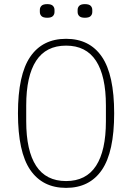

<svg xmlns="http://www.w3.org/2000/svg" viewBox="-20 -898 640 930"><path d="M300 12Q186 12 126.5 -75Q67 -162 67 -349Q67 -536 126.5 -623Q186 -710 300 -710Q414 -710 473.5 -623Q533 -536 533 -349Q533 -162 473.5 -75Q414 12 300 12ZM300 -21Q397 -21 445 -94.5Q493 -168 493 -311V-387Q493 -530 445 -603.5Q397 -677 300 -677Q203 -677 155 -603.5Q107 -530 107 -387V-311Q107 -168 155 -94.5Q203 -21 300 -21ZM209 -812Q189 -812 181 -820Q173 -828 173 -840V-850Q173 -862 181 -870Q189 -878 209 -878Q228 -878 236 -870Q244 -862 244 -850V-840Q244 -828 236 -820Q228 -812 209 -812ZM391 -812Q372 -812 364 -820Q356 -828 356 -840V-850Q356 -862 364 -870Q372 -878 391 -878Q411 -878 419 -870Q427 -862 427 -850V-840Q427 -828 419 -820Q411 -812 391 -812Z"/></svg>

Font: IBM Plex Mono ExtLt
Style: Regular
Weight: 200
Monospace: yes
Designer: Mike Abbink, Paul van der Laan, Pieter van Rosmalen
Foundry: Bold Monday
Version: Version 2.3